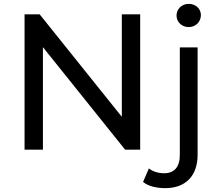

<svg xmlns="http://www.w3.org/2000/svg" viewBox="-20 -774 1134 993"><path d="M202 -530 627 0H705V-700H610V-170L185 -700H107V0H202ZM835 199C943 199 1002 132 1002 27V-529H910V28C910 90 881 122 829 122C798 122 770 113 750 97L720 167C748 190 791 199 835 199ZM956 -634C992 -634 1019 -661 1019 -696C1019 -729 992 -754 956 -754C920 -754 893 -727 893 -694C893 -660 920 -634 956 -634Z"/></svg>

Font: Montserrat-Alt1 Med
Style: Regular
Weight: 500
Designer: Differentunic
Foundry: Differentunic
Version: Version 7.222